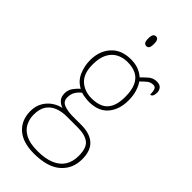

<svg xmlns="http://www.w3.org/2000/svg" viewBox="-299 -803 1109 1109"><g transform="rotate(45 255.0 -249.0)"><path d="M237 240Q146 240 97.5 197Q49 154 49 80Q49 39 67 8.5Q85 -22 112.5 -40Q140 -58 168 -63Q146 -70 131 -86.5Q116 -103 116 -132Q116 -161 134 -184Q152 -207 164 -216Q121 -239 103 -282.5Q85 -326 85 -372Q85 -446 128 -494Q171 -542 250 -542Q286 -542 313 -531Q340 -520 358 -503Q372 -518 394 -537.5Q416 -557 445 -557Q470 -557 481 -544Q492 -531 492 -513Q492 -496 487 -486Q482 -476 471 -476Q471 -505 465 -517Q459 -529 445 -529Q423 -529 407.5 -516.5Q392 -504 373 -485Q387 -466 397 -435Q407 -404 407 -364Q407 -289 367.5 -242.5Q328 -196 250 -196Q238 -196 216 -199Q194 -202 186 -206Q169 -193 156.5 -174Q144 -155 144 -126Q144 -93 174 -82Q204 -71 244 -71H313Q384 -71 421 -37.5Q458 -4 458 65Q458 144 402.5 192Q347 240 237 240ZM241 215Q304 215 346 197.5Q388 180 409 147Q430 114 430 66Q430 1 399.5 -22.5Q369 -46 311 -46H220Q180 -46 147.5 -33.5Q115 -21 96 7Q77 35 77 82Q77 117 92.5 147.5Q108 178 144 196.5Q180 215 241 215ZM247 -221Q288 -221 317.5 -234.5Q347 -248 363 -280Q379 -312 379 -365Q379 -419 363.5 -452.5Q348 -486 318.5 -501.5Q289 -517 247 -517Q208 -517 178 -501Q148 -485 130.5 -451.5Q113 -418 113 -364Q113 -290 151 -255.5Q189 -221 247 -221ZM257 -658Q247 -658 240.5 -666Q234 -674 234 -698Q234 -721 240.5 -729.5Q247 -738 257 -738Q268 -738 274 -729.5Q280 -721 280 -698Q280 -674 274 -666Q268 -658 257 -658Z"/></g></svg>

Font: Noto Serif Tibetan Thin
Style: Regular
Weight: 250
Version: Version 2.103